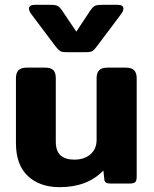

<svg xmlns="http://www.w3.org/2000/svg" viewBox="-20 -760 637 795"><path d="M210 -568 110 -701Q100 -714 100 -724Q100 -740 124 -740H189Q210 -740 218.5 -735.5Q227 -731 236 -718L296 -629L355 -718Q364 -731 372.5 -735.5Q381 -740 402 -740H467Q491 -740 491 -724Q491 -714 481 -701L381 -568Q370 -553 362.5 -548.5Q355 -544 335 -544H256Q236 -544 229 -548.5Q222 -553 210 -568ZM46 -168V-436Q46 -458 56.5 -469Q67 -480 91 -480H166Q191 -480 201 -469.5Q211 -459 211 -436V-174Q211 -135 230.5 -117Q250 -99 288 -99Q329 -99 354.5 -121Q380 -143 380 -181V-436Q380 -458 390.5 -469Q401 -480 426 -480H500Q525 -480 535.5 -469Q546 -458 546 -436V-29Q546 -12 540 -6Q534 0 516 0H436Q413 0 412 -17L408 -54Q342 15 227 15Q145 15 95.5 -31Q46 -77 46 -168Z"/></svg>

Font: Mitr Medium
Style: Regular
Weight: 500
Designer: Thanarat Vachiruckul
Foundry: Cadson Demak
Version: Version 1.002